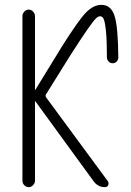

<svg xmlns="http://www.w3.org/2000/svg" viewBox="-20 -770 540 790"><path d="M72.3 -26.4V-704.1Q72.3 -713.9 80.1 -722.2Q87.9 -730.5 98.1 -730.5Q108.4 -730.5 116.2 -722.2Q124 -713.9 124 -704.1V-402.3V-400.4Q126 -400.4 126 -401.4L234.4 -578.1Q302.7 -686.5 333.5 -718.3Q364.3 -750 397.5 -750Q436.5 -750 451.2 -705.1Q465.8 -660.2 466.8 -534.2Q466.8 -524.4 460.4 -517.1Q454.1 -509.8 443.8 -509.8Q433.6 -509.8 426.8 -517.1Q419.9 -524.4 419.9 -534.2Q419.9 -603.5 416 -641.6Q412.1 -679.7 406.7 -691.4Q401.4 -703.1 391.6 -703.1Q383.8 -703.1 373.5 -692.9Q363.3 -682.6 338.4 -647Q313.5 -611.3 268.6 -541L169.9 -382.8Q165 -376 169.9 -369.1L423.8 -24.4Q428.7 -16.6 425.3 -8.3Q421.9 0 412.1 0Q381.8 0 364.3 -25.4L126 -352.5Q126 -353.5 124 -353.5V-352.5V-26.4Q124 -16.6 116.2 -8.3Q108.4 0 98.1 0Q87.9 0 80.1 -7.8Q72.3 -15.6 72.3 -26.4Z"/></svg>

Font: Rounded Mgen+ 1mn light
Style: Regular
Weight: 200
Designer: [Source Han Sans]
Ryoko NISHIZUKA  (kana & ideographs); Paul D. Hunt (Latin, Greek & Cyrillic); Wenlong ZHANG  (bopomofo
Version: Version 1.059.20150602